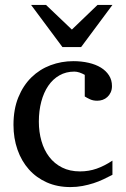

<svg xmlns="http://www.w3.org/2000/svg" viewBox="-20 -740 506 772"><path d="M432.1 -37.1Q415 -28.3 396.2 -19.3Q377.4 -10.3 356.2 -3.4Q335 3.4 311.8 7.8Q288.6 12.2 263.2 12.2Q210.4 12.2 168.2 -6.6Q126 -25.4 96.2 -58.8Q66.4 -92.3 50.3 -138.2Q34.2 -184.1 34.2 -237.8Q34.2 -300.8 53.7 -348.6Q73.2 -396.5 106.4 -429Q139.6 -461.4 183.3 -477.8Q227.1 -494.1 274.9 -494.1Q307.6 -494.1 336.2 -487.5Q364.7 -481 385.5 -468.3Q406.2 -455.6 418.2 -437Q430.2 -418.5 430.2 -394Q430.2 -379.4 425 -368.4Q419.9 -357.4 411.6 -349.9Q403.3 -342.3 392.8 -338.6Q382.3 -335 371.1 -335Q354.5 -335 342.3 -340.6Q330.1 -346.2 320.8 -352.1V-439Q310.5 -444.8 299.6 -448.5Q288.6 -452.1 278.8 -452.1Q245.6 -452.1 219 -437Q192.4 -421.9 174.1 -395Q155.8 -368.2 146 -331.3Q136.2 -294.4 136.2 -251Q136.2 -209.5 146.7 -172.9Q157.2 -136.2 178 -109.1Q198.7 -82 229.7 -66.4Q260.7 -50.8 301.8 -50.8Q336.9 -50.8 368.4 -61.8Q399.9 -72.8 432.1 -94.2ZM306.2 -550.8H231L105 -720.2H165L269 -621.1L372.1 -720.2H432.1Z"/></svg>

Font: Charis SIL APac
Style: Regular
Weight: 400
Foundry: SIL International
Version: Version 5.000